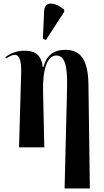

<svg xmlns="http://www.w3.org/2000/svg" viewBox="-20 -828 586 1079"><path d="M238 -603 341 -762V-774C287 -818 231 -823 228 -766L221 -611ZM343 231H485L477 -354C475 -489 435 -548 348 -548C281 -548 242 -518 224 -451H220C212 -528 167 -543 118 -543C70 -543 34 -525 10 -507L14 -499C33 -512 51 -520 63 -520C83 -520 101 -502 99 -419L87 0H229L222 -313C219 -439 245 -516 297 -516C342 -516 360 -465 357 -335Z"/></svg>

Font: Noto Serif Display ExtraCondensed
Style: Bold
Weight: 700
Width: 2
Designer: Monotype Design Team
Foundry: Monotype Imaging Inc.
Version: Version 2.009